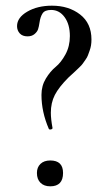

<svg xmlns="http://www.w3.org/2000/svg" viewBox="-20 -645 372 676"><path d="M160 -610Q138 -610 130 -598Q122 -586 119 -565Q117 -551 114 -542Q111 -533 101.5 -525Q92 -517 77 -517Q59 -517 49.5 -527.5Q40 -538 40 -553Q40 -583 76 -604Q112 -625 163 -625Q222 -625 262 -594Q302 -563 302 -506Q302 -495 300.5 -485.5Q299 -476 295.5 -466.5Q292 -457 289.5 -450Q287 -443 280.5 -434Q274 -425 271 -420.5Q268 -416 259 -407.5Q250 -399 247 -396Q244 -393 233.5 -383.5Q223 -374 221 -372Q187 -338 173 -310.5Q159 -283 159 -248Q159 -226 165 -194Q165 -192 162.5 -190.5Q160 -189 156.5 -189Q153 -189 152 -191Q126 -251 126 -311Q126 -343 141.5 -368.5Q157 -394 176 -409.5Q195 -425 210.5 -453.5Q226 -482 226 -518Q226 -559 207.5 -584.5Q189 -610 160 -610ZM157 11Q135 11 122.5 -1.5Q110 -14 110 -36Q110 -56 122.5 -68Q135 -80 157 -80Q202 -80 202 -36Q202 11 157 11Z"/></svg>

Font: Cormorant Garamond Book
Style: Regular
Weight: 500
Designer: Christian Thalmann (Catharsis Fonts)
Version: Version 1.000;PS 002.000;hotconv 1.0.88;makeotf.lib2.5.64775